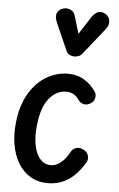

<svg xmlns="http://www.w3.org/2000/svg" viewBox="-59 -912 596 963"><g transform="rotate(5 239.0 -430.5)"><path d="M219 10Q167.5 10 129.8 -13Q92 -36 68.2 -76.2Q44.5 -116.5 35.8 -168.8Q27 -221 33.5 -280Q43 -367 78.2 -426.2Q113.5 -485.5 164.8 -515.5Q216 -545.5 272.5 -545.5Q320.5 -545.5 356.5 -523Q392.5 -500.5 414.5 -465.5Q422.5 -453.5 418.5 -435.2Q414.5 -417 396 -406.5Q377.5 -396 361.5 -401Q345.5 -406 336 -419.5Q327 -434 311 -444.5Q295 -455 270.5 -455Q221.5 -455 185 -409.8Q148.5 -364.5 139.5 -274Q135 -236 138 -201.5Q141 -167 151.8 -139.8Q162.5 -112.5 181 -96.8Q199.5 -81 226 -81Q251 -81 275.8 -100.5Q300.5 -120 320.5 -158Q329 -173.5 347.2 -178.2Q365.5 -183 384.5 -172Q402 -163 407.2 -145Q412.5 -127 403.5 -111.5Q384.5 -78 358 -50.2Q331.5 -22.5 296.8 -6.2Q262 10 219 10ZM295 -634.5Q284.5 -634.5 272.8 -640Q261 -645.5 255 -659L195 -795Q181.5 -825.5 190 -844.2Q198.5 -863 217.5 -868.5Q238 -875 256.5 -866.8Q275 -858.5 280 -838.5L307 -749.5L364.5 -839Q383.5 -866 404 -867.8Q424.5 -869.5 439.5 -856.5Q455.5 -842 455.5 -822.2Q455.5 -802.5 442.5 -786.5L337 -654Q327 -641.5 316.2 -638Q305.5 -634.5 295 -634.5Z"/></g></svg>

Font: Edu SA Hand Medium
Style: Regular
Weight: 500
Designer: Tina and Corey Anderson, Eben Sorkin, Mirko Velimirovic
Foundry: Google for Education
Version: Version 2.000